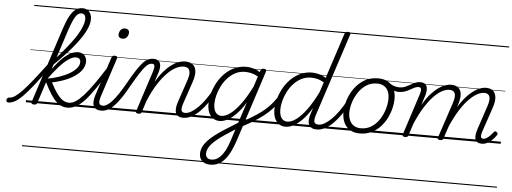

<svg xmlns="http://www.w3.org/2000/svg" viewBox="-259 -1164 4870 1828"><g transform="rotate(5 2176.5 -250.0)"><path d="M-166 17Q-178 17 -182.5 9.5Q-187 2 -185.5 -7Q-184 -16 -177 -23.5Q-170 -31 -157 -31Q-135 -31 -106 -50Q-77 -69 -37 -111Q3 -153 57.5 -221.5Q112 -290 186 -389Q196 -404 202 -397.5Q208 -391 207.5 -375Q207 -359 196 -345Q123 -242 68 -172.5Q13 -103 -28.5 -61Q-70 -19 -103 -1Q-136 17 -166 17ZM80 15Q68 15 59.5 10Q51 5 55 -7L291 -732Q315 -805 340 -850.5Q365 -896 394.5 -917.5Q424 -939 459 -939Q489 -939 509 -926Q529 -913 539 -891Q549 -869 549 -841Q549 -818 542 -791.5Q535 -765 520.5 -734.5Q506 -704 484 -670.5Q462 -637 433 -599.5Q404 -562 368 -521.5Q332 -481 289.5 -437.5Q247 -394 198 -347L209 -402Q249 -443 283 -482Q317 -521 346 -557.5Q375 -594 399 -627Q423 -660 441 -690.5Q459 -721 471 -747.5Q483 -774 489 -797Q495 -820 495 -838Q495 -854 491 -865Q487 -876 478 -882.5Q469 -889 454 -889Q434 -889 415.5 -871.5Q397 -854 379 -815Q361 -776 340 -712L110 -4Q107 6 100.5 10.5Q94 15 80 15ZM396 17Q371 17 346 7.5Q321 -2 294 -26Q267 -50 238 -94.5Q209 -139 175 -208H163L174 -240Q241 -251 297.5 -270.5Q354 -290 396 -315Q438 -340 460.5 -368Q483 -396 483 -425Q483 -445 472 -456Q461 -467 440 -467Q409 -467 370.5 -441.5Q332 -416 284.5 -364Q237 -312 179 -232L176 -272Q223 -347 270 -402Q317 -457 364 -487.5Q411 -518 455 -518Q494 -518 516 -494Q538 -470 538 -436Q538 -405 524 -376.5Q510 -348 483 -322.5Q456 -297 418.5 -275.5Q381 -254 333.5 -237.5Q286 -221 232 -210Q262 -152 286.5 -116.5Q311 -81 332.5 -62.5Q354 -44 373 -37.5Q392 -31 410 -31Q420 -31 424.5 -23.5Q429 -16 426.5 -7Q424 2 416.5 9.5Q409 17 396 17ZM0 410H564V420H0ZM0 -20H564V0H0ZM0 -505H564V-500H0ZM0 -930H564V-920H0Z M396 17Q386 17 381 9.5Q376 2 377.5 -7Q379 -16 387.5 -23.5Q396 -31 411 -31Q440 -31 473 -52Q506 -73 546 -117Q586 -161 636.5 -232Q687 -303 750 -403Q756 -414 765.5 -412.5Q775 -411 780.5 -403Q786 -395 780 -385Q710 -271 657 -193.5Q604 -116 560.5 -69.5Q517 -23 477.5 -3Q438 17 396 17ZM564 410V420ZM564 -20V0ZM564 -505V-500ZM564 -930V-920Z M722 17Q693 17 674.5 7Q656 -3 648 -21.5Q640 -40 642 -66.5Q644 -93 654 -125L775 -494Q779 -506 785 -510.5Q791 -515 805 -515Q821 -515 827 -509Q833 -503 829 -491L709 -124Q693 -75 698 -53Q703 -31 736 -31Q746 -31 750.5 -23.5Q755 -16 753.5 -7Q752 2 744 9.5Q736 17 722 17ZM864 -683Q846 -683 835 -692Q824 -701 824 -719Q824 -743 838.5 -762.5Q853 -782 881 -782Q898 -782 909.5 -773Q921 -764 921 -745Q921 -722 906.5 -702.5Q892 -683 864 -683ZM564 410H889V420H564ZM564 -20H889V0H564ZM564 -505H889V-500H564ZM564 -930H889V-920H564Z M722 17Q711 17 707 9.5Q703 2 705.5 -7Q708 -16 716 -23.5Q724 -31 736 -31Q753 -31 774.5 -44.5Q796 -58 821 -85.5Q846 -113 876 -157Q906 -201 940 -262Q986 -344 1019.5 -394.5Q1053 -445 1078.5 -472Q1104 -499 1127.5 -508.5Q1151 -518 1176 -518Q1186 -518 1188.5 -510.5Q1191 -503 1188 -494Q1185 -485 1179 -477.5Q1173 -470 1166 -470Q1151 -470 1135.5 -462Q1120 -454 1100.5 -431.5Q1081 -409 1052.5 -365Q1024 -321 983 -250Q941 -173 905.5 -121Q870 -69 839 -39Q808 -9 779.5 4Q751 17 722 17ZM889 410H989V420H889ZM889 -20H989V0H889ZM889 -505H989V-500H889ZM889 -930H989V-920H889Z M1505 17Q1478 17 1460.5 7Q1443 -3 1435 -21.5Q1427 -40 1429 -66Q1431 -92 1441 -124L1515 -343Q1529 -384 1528.5 -412Q1528 -440 1513 -454.5Q1498 -469 1467 -469Q1435 -469 1396.5 -450Q1358 -431 1315.5 -389Q1273 -347 1229.5 -280Q1186 -213 1145 -116L1108 -4Q1106 6 1099.5 10.5Q1093 15 1078 15Q1066 15 1058 10Q1050 5 1054 -6L1182 -401Q1193 -436 1189.5 -453Q1186 -470 1165 -470Q1155 -470 1150.5 -477.5Q1146 -485 1147.5 -494Q1149 -503 1156.5 -510.5Q1164 -518 1176 -518Q1200 -518 1215.5 -509.5Q1231 -501 1238 -485.5Q1245 -470 1244.5 -448Q1244 -426 1237 -400L1204 -299Q1240 -360 1276.5 -402Q1313 -444 1348.5 -470Q1384 -496 1417.5 -507.5Q1451 -519 1479 -519Q1521 -519 1548.5 -499.5Q1576 -480 1582 -439Q1588 -398 1567 -334L1495 -122Q1479 -74 1484 -52.5Q1489 -31 1520 -31Q1529 -31 1533 -23.5Q1537 -16 1535.5 -7Q1534 2 1526.5 9.5Q1519 17 1505 17ZM989 410H1673V420H989ZM989 -20H1673V0H989ZM989 -505H1673V-500H989ZM989 -930H1673V-920H989Z M1505 17Q1495 17 1490 9.5Q1485 2 1486.5 -7Q1488 -16 1496.5 -23.5Q1505 -31 1520 -31Q1547 -31 1578.5 -49.5Q1610 -68 1643 -101Q1676 -134 1708 -179Q1740 -224 1769 -277Q1774 -287 1783 -286Q1792 -285 1798 -278.5Q1804 -272 1800 -262Q1769 -200 1733.5 -149Q1698 -98 1660.5 -61Q1623 -24 1584 -3.5Q1545 17 1505 17ZM1673 410V420ZM1673 -20V0ZM1673 -505V-500ZM1673 -930V-920Z M1800 439Q1749 439 1722 412Q1695 385 1695 345Q1695 311 1709 280Q1723 249 1750 219.5Q1777 190 1815 160.5Q1853 131 1901 100Q1923 86 1945 72.5Q1967 59 1989 45Q2011 31 2032 18L2097 -181Q2053 -111 2010.5 -67.5Q1968 -24 1928.5 -3.5Q1889 17 1853 17Q1817 17 1790 -1.5Q1763 -20 1748.5 -54.5Q1734 -89 1734 -136Q1734 -181 1747.5 -233Q1761 -285 1788 -336Q1815 -387 1855 -428Q1895 -469 1947 -494Q1999 -519 2063 -519Q2084 -519 2107 -514.5Q2130 -510 2152.5 -501.5Q2175 -493 2194 -480L2200 -497Q2203 -507 2209.5 -511Q2216 -515 2229 -515Q2247 -515 2251.5 -507.5Q2256 -500 2252 -488L2029 199Q2011 252 1989 296.5Q1967 341 1939.5 373Q1912 405 1877.5 422Q1843 439 1800 439ZM1808 390Q1845 390 1876.5 365Q1908 340 1933 295Q1958 250 1976 192L2011 83Q1996 93 1981.5 102.5Q1967 112 1952 121.5Q1937 131 1922 141Q1880 169 1848 194.5Q1816 220 1794.5 244Q1773 268 1762.5 291Q1752 314 1752 337Q1752 352 1758 364Q1764 376 1776.5 383Q1789 390 1808 390ZM1867 -33Q1905 -33 1951 -67Q1997 -101 2047 -168.5Q2097 -236 2148 -338L2180 -437Q2143 -457 2113 -463.5Q2083 -470 2056 -470Q2005 -470 1963.5 -448.5Q1922 -427 1889.5 -391.5Q1857 -356 1835 -312.5Q1813 -269 1801.5 -224.5Q1790 -180 1790 -141Q1790 -109 1798.5 -84.5Q1807 -60 1824.5 -46.5Q1842 -33 1867 -33ZM1673 410H2308V420H1673ZM1673 -20H2308V0H1673ZM1673 -505H2308V-500H1673ZM1673 -930H2308V-920H1673Z M2068 52Q2061 55 2055 50.5Q2049 46 2046 38.5Q2043 31 2044.5 23Q2046 15 2054 11Q2112 -19 2160.5 -48.5Q2209 -78 2249 -108.5Q2289 -139 2320.5 -172.5Q2352 -206 2378 -244.5Q2404 -283 2424 -328Q2430 -339 2439 -339.5Q2448 -340 2454 -332.5Q2460 -325 2456 -314Q2435 -263 2407.5 -220.5Q2380 -178 2345 -141Q2310 -104 2268 -71.5Q2226 -39 2176 -9Q2126 21 2068 52ZM2308 410V420ZM2308 -20V0ZM2308 -505V-500ZM2308 -930V-920Z M2483 17Q2447 17 2420 -1.5Q2393 -20 2378.5 -54.5Q2364 -89 2364 -136Q2364 -181 2377.5 -233Q2391 -285 2418 -336Q2445 -387 2485 -428Q2525 -469 2577 -494Q2629 -519 2693 -519Q2725 -519 2760 -509Q2795 -499 2824 -480L2966 -914Q2970 -926 2977 -930.5Q2984 -935 2997 -935Q3015 -935 3020 -928Q3025 -921 3020 -909L2763 -123Q2747 -74 2753.5 -52.5Q2760 -31 2795 -31Q2803 -31 2807 -23.5Q2811 -16 2809.5 -7Q2808 2 2801 9.5Q2794 17 2781 17Q2753 17 2735 8Q2717 -1 2708 -17Q2699 -33 2698.5 -56Q2698 -79 2705 -107L2729 -183Q2685 -112 2642 -68Q2599 -24 2559 -3.5Q2519 17 2483 17ZM2497 -33Q2535 -33 2581 -67Q2627 -101 2677.5 -169Q2728 -237 2778 -339L2810 -436Q2773 -457 2743 -463.5Q2713 -470 2686 -470Q2636 -470 2594 -448.5Q2552 -427 2519.5 -391.5Q2487 -356 2465 -312.5Q2443 -269 2431.5 -224.5Q2420 -180 2420 -141Q2420 -109 2428.5 -84.5Q2437 -60 2454.5 -46.5Q2472 -33 2497 -33ZM2308 410H2949V420H2308ZM2308 -20H2949V0H2308ZM2308 -505H2949V-500H2308ZM2308 -930H2949V-920H2308Z M2781 17Q2771 17 2766 9.5Q2761 2 2762.5 -7Q2764 -16 2772.5 -23.5Q2781 -31 2796 -31Q2823 -31 2854.5 -49.5Q2886 -68 2919 -101Q2952 -134 2984 -179Q3016 -224 3045 -277Q3050 -287 3059 -286Q3068 -285 3074 -278.5Q3080 -272 3076 -262Q3045 -200 3009.5 -149Q2974 -98 2936.5 -61Q2899 -24 2860 -3.5Q2821 17 2781 17ZM2949 410V420ZM2949 -20V0ZM2949 -505V-500ZM2949 -930V-920Z M3193 19Q3137 19 3098.5 -4.5Q3060 -28 3040.5 -70.5Q3021 -113 3021 -168Q3021 -222 3040 -283Q3059 -344 3097 -398Q3135 -452 3191.5 -485.5Q3248 -519 3324 -519Q3379 -519 3417 -497Q3455 -475 3475 -434.5Q3495 -394 3495 -340Q3495 -298 3483.5 -249.5Q3472 -201 3448.5 -153.5Q3425 -106 3388.5 -67Q3352 -28 3303.5 -4.5Q3255 19 3193 19ZM3199 -31Q3258 -31 3303 -61Q3348 -91 3377.5 -137.5Q3407 -184 3422 -236.5Q3437 -289 3437 -333Q3437 -376 3423.5 -406Q3410 -436 3383 -452.5Q3356 -469 3317 -469Q3259 -469 3214.5 -440Q3170 -411 3139.5 -365Q3109 -319 3093 -267Q3077 -215 3077 -171Q3077 -128 3091.5 -96.5Q3106 -65 3133 -48Q3160 -31 3199 -31ZM2949 410H3550V420H2949ZM2949 -20H3550V0H2949ZM2949 -505H3550V-500H2949ZM2949 -930H3550V-920H2949Z M3527 -407Q3511 -407 3491 -412.5Q3471 -418 3452.5 -427Q3434 -436 3420 -447Q3411 -454 3409.5 -462.5Q3408 -471 3411 -477.5Q3414 -484 3421 -486Q3428 -488 3437 -481Q3465 -462 3488.5 -456.5Q3512 -451 3532 -451Q3561 -451 3585.5 -461.5Q3610 -472 3632 -484.5Q3654 -497 3676.5 -507.5Q3699 -518 3723 -518Q3733 -518 3737.5 -510.5Q3742 -503 3740.5 -494Q3739 -485 3732 -477.5Q3725 -470 3713 -470Q3695 -470 3675 -460.5Q3655 -451 3633 -438Q3611 -425 3584.5 -416Q3558 -407 3527 -407ZM3551 410V420ZM3551 -20V0ZM3551 -505V-500ZM3551 -930V-920Z M3626 15Q3614 15 3606.5 10Q3599 5 3602 -6L3730 -401Q3741 -436 3737.5 -453Q3734 -470 3713 -470Q3704 -470 3700.5 -477.5Q3697 -485 3699 -494Q3701 -503 3708 -510.5Q3715 -518 3724 -518Q3749 -518 3764 -510Q3779 -502 3786.5 -486Q3794 -470 3793 -448.5Q3792 -427 3785 -400L3753 -302Q3788 -362 3824 -403.5Q3860 -445 3894.5 -470.5Q3929 -496 3961 -507.5Q3993 -519 4020 -519Q4063 -519 4088.5 -498.5Q4114 -478 4118 -437Q4122 -396 4102 -334L3992 -4Q3989 6 3982.5 10.5Q3976 15 3961 15Q3950 15 3942 10Q3934 5 3938 -6L4050 -343Q4064 -384 4064.5 -412Q4065 -440 4051 -454.5Q4037 -469 4006 -469Q3976 -469 3939 -450Q3902 -431 3861 -389Q3820 -347 3777.5 -280Q3735 -213 3694 -117L3657 -4Q3654 6 3647.5 10.5Q3641 15 3626 15ZM4358 15Q4332 15 4317 5.5Q4302 -4 4296 -22.5Q4290 -41 4293.5 -66Q4297 -91 4307 -122L4381 -343Q4395 -384 4395.5 -412Q4396 -440 4382.5 -454.5Q4369 -469 4340 -469Q4310 -469 4273 -449Q4236 -429 4194.5 -386.5Q4153 -344 4110 -275Q4067 -206 4025 -108H4002Q4038 -213 4082 -290Q4126 -367 4173.5 -418Q4221 -469 4267.5 -494Q4314 -519 4354 -519Q4395 -519 4420 -498.5Q4445 -478 4449.5 -437Q4454 -396 4433 -334L4356 -107Q4347 -81 4345.5 -64.5Q4344 -48 4350 -40.5Q4356 -33 4368 -33Q4385 -33 4402 -44Q4419 -55 4435 -71.5Q4451 -88 4463 -104Q4469 -112 4475 -113.5Q4481 -115 4489 -109Q4500 -102 4501 -95Q4502 -88 4498 -81Q4486 -63 4465.5 -40Q4445 -17 4417.5 -1Q4390 15 4358 15ZM3550 410H4539V420H3550ZM3550 -20H4539V0H3550ZM3550 -505H4539V-500H3550ZM3550 -930H4539V-920H3550Z"/></g></svg>

Font: Playwrite DE LA Guides
Style: Regular
Weight: 400
Designer: Veronika Burian, José Scaglione
Foundry: TypeTogether
Version: Version 1.003